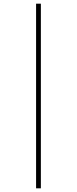

<svg xmlns="http://www.w3.org/2000/svg" viewBox="-20 -781 418 1043"><path d="M176 -761V242H202V-761Z"/></svg>

Font: Noto Sans Ethiopic ExtraCondensed Thin
Style: Regular
Weight: 100
Width: 2
Designer: Monotype Design Team
Foundry: Monotype Imaging Inc.
Version: Version 2.102